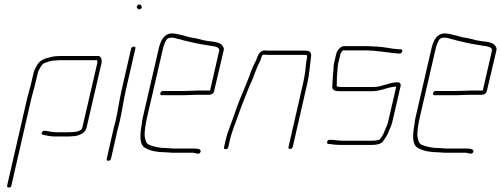

<svg xmlns="http://www.w3.org/2000/svg" viewBox="-20 -666 2247 861"><path d="M137 -286 149 -337C150 -342 152 -347 154 -351C162 -364 166 -377 179 -383C196 -389 210 -395 231 -395C239 -396 245 -396 250 -396H415C417 -393 417 -385 416 -382L349 -93C346 -79 322 -74 307 -74C299 -73 291 -73 284 -73H231C221 -73 215 -75 204 -76C192 -77 174 -86 168 -72C166 -66 166 -63 172 -62C187 -58 208 -54 226 -54H279C286 -54 295 -54 303 -55C330 -55 362 -67 368 -93L435 -382C438 -397 434 -415 420 -415H255C243 -415 222 -414 212 -411C184 -405 156 -397 144 -370C139 -360 133 -350 130 -337L118 -285C115 -274 105 -238 102 -226L12 166C11 172 14 175 20 175C26 175 30 172 31 166L121 -226C124 -239 134 -274 137 -286Z M498 -122C494 -107 490 -93 487 -79L459 45C457 52 460 55 466 55C472 55 476 52 478 45L506 -79C509 -92 513 -107 517 -122C528 -171 534 -216 545 -265L587 -448C588 -454 587 -457 581 -457C575 -457 569 -454 568 -448L526 -265C515 -217 509 -170 498 -122ZM595 -630C598 -626 604 -620 612 -627C620 -634 614 -639 611 -643C604 -652 588 -639 595 -630Z M727 -2C695 -2 667 -8 646 -18C634 -25 632 -39 629 -54C627 -79 633 -110 640 -142L711 -449C712 -454 714 -460 717 -468C724 -485 728 -497 747 -497C753 -497 758 -497 762 -496L780 -491C787 -490 795 -488 803 -485C836 -477 869 -469 905 -464L922 -461C937 -459 967 -456 963 -439L922 -260H868C855 -260 820 -258 806 -258H711C705 -258 700 -254 699 -248C698 -242 700 -239 706 -239H801C815 -239 851 -241 864 -241H918C928 -241 938 -247 940 -257L983 -440C985 -447 983 -453 979 -459C971 -473 950 -478 929 -480L912 -482C901 -485 890 -485 880 -489C870 -491 870 -492 858 -494C850 -496 843 -497 835 -498C821 -501 803 -507 789 -510C774 -513 768 -516 751 -516C716 -516 700 -484 692 -449L621 -142C618 -131 617 -120 616 -111C608 -65 602 -15 634 -1C655 11 688 17 723 17C734 17 742 19 753 19H845C857 19 873 30 879 16C885 2 863 0 849 0H757C746 0 738 -2 727 -2Z M1163 -421C1170 -420 1178 -420 1185 -420H1342C1347 -420 1351 -420 1355 -419C1359 -419 1356 -408 1356 -402C1354 -395 1353 -387 1352 -378C1350 -351 1346 -323 1339 -292L1274 -8C1272 -1 1275 2 1281 2C1287 2 1291 -1 1293 -8L1358 -292C1367 -330 1369 -369 1374 -404C1378 -431 1373 -439 1346 -439H1189C1182 -439 1176 -439 1169 -440C1151 -441 1140 -427 1134 -410C1133 -406 1130 -401 1128 -395C1117 -374 1107 -351 1099 -327C1093 -311 1088 -301 1082 -284C1064 -242 1048 -203 1033 -159C1020 -118 1001 -79 991 -34L985 -7C983 0 986 3 992 3C998 3 1002 0 1004 -7L1010 -34C1020 -79 1037 -115 1051 -157C1066 -200 1083 -239 1099 -281C1107 -298 1112 -308 1118 -325C1121 -336 1128 -350 1132 -361C1137 -376 1149 -393 1152 -408C1154 -414 1156 -421 1163 -421Z M1740 -448C1710 -453 1679 -458 1646 -458C1639 -459 1633 -459 1626 -459H1522C1508 -459 1492 -441 1488 -425L1478 -383C1475 -371 1476 -359 1475 -349C1472 -324 1472 -302 1470 -277C1469 -262 1484 -257 1501 -257H1652C1659 -257 1665 -258 1670 -259C1683 -262 1690 -262 1704 -267C1722 -273 1738 -276 1757 -278L1720 -118C1719 -112 1716 -106 1714 -101C1706 -85 1703 -70 1694 -56L1684 -42C1678 -35 1652 -35 1642 -35H1516C1498 -35 1480 -39 1465 -39H1459C1452 -39 1448 -36 1447 -30C1446 -24 1448 -20 1454 -20H1461C1464 -20 1468 -19 1473 -18C1484 -17 1500 -16 1512 -16H1638C1661 -16 1689 -17 1699 -34C1705 -44 1713 -54 1719 -66C1725 -84 1734 -97 1739 -118L1776 -278C1779 -289 1774 -297 1763 -297C1725 -297 1693 -276 1657 -276H1506C1500 -276 1493 -279 1489 -279L1490 -280C1491 -298 1490 -319 1492 -335C1494 -351 1493 -366 1497 -383L1507 -425C1507 -426 1515 -440 1518 -440H1621C1628 -440 1634 -440 1641 -439C1647 -439 1653 -439 1659 -438C1684 -435 1711 -433 1735 -429C1744 -429 1757 -426 1765 -426H1772C1778 -426 1783 -430 1784 -436C1785 -442 1783 -445 1777 -445H1770C1763 -445 1748 -448 1740 -448Z M1950 -2C1918 -2 1890 -8 1869 -18C1857 -25 1855 -39 1852 -54C1850 -79 1856 -110 1863 -142L1934 -449C1935 -454 1937 -460 1940 -468C1947 -485 1951 -497 1970 -497C1976 -497 1981 -497 1985 -496L2003 -491C2010 -490 2018 -488 2026 -485C2059 -477 2092 -469 2128 -464L2145 -461C2160 -459 2190 -456 2186 -439L2145 -260H2091C2078 -260 2043 -258 2029 -258H1934C1928 -258 1923 -254 1922 -248C1921 -242 1923 -239 1929 -239H2024C2038 -239 2074 -241 2087 -241H2141C2151 -241 2161 -247 2163 -257L2206 -440C2208 -447 2206 -453 2202 -459C2194 -473 2173 -478 2152 -480L2135 -482C2124 -485 2113 -485 2103 -489C2093 -491 2093 -492 2081 -494C2073 -496 2066 -497 2058 -498C2044 -501 2026 -507 2012 -510C1997 -513 1991 -516 1974 -516C1939 -516 1923 -484 1915 -449L1844 -142C1841 -131 1840 -120 1839 -111C1831 -65 1825 -15 1857 -1C1878 11 1911 17 1946 17C1957 17 1965 19 1976 19H2068C2080 19 2096 30 2102 16C2108 2 2086 0 2072 0H1980C1969 0 1961 -2 1950 -2Z"/></svg>

Font: Electronic
Style: ExThnIt
Weight: 100
Version: Version 1.011